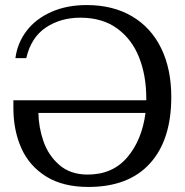

<svg xmlns="http://www.w3.org/2000/svg" viewBox="-20 -730 732 760"><path d="M658 -346Q658 -176 573.5 -83Q489 10 330 10Q229 10 162.5 -31.5Q96 -73 64.5 -143.5Q33 -214 33 -303V-333H559V-341Q559 -431 530.5 -503Q502 -575 443.5 -617.5Q385 -660 298 -660Q220 -660 161.5 -621Q103 -582 84 -500H41Q49 -560 85 -607.5Q121 -655 182.5 -682.5Q244 -710 323 -710Q427 -710 502.5 -665.5Q578 -621 618 -539Q658 -457 658 -346ZM556 -283H132Q133 -225 152.5 -169.5Q172 -114 215.5 -76.5Q259 -39 327 -39Q426 -39 484 -107.5Q542 -176 556 -283Z"/></svg>

Font: TavirajRegular
Style: Regular
Weight: 400
Designer: Katatrad Team
Foundry: CadsonDemak
Version: Version 1.001